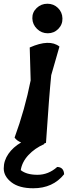

<svg xmlns="http://www.w3.org/2000/svg" viewBox="-51 -778 363 1027"><path d="M60 132Q91 157 149.5 157Q208 157 255 115Q290 116 292 154Q232 229 127 229Q51 229 10 197Q-31 165 -31 123Q-31 81 -6 45Q19 9 62 -16Q39 -25 27 -42Q82 -192 113 -348L108 -524Q214 -571 267 -529L223 -376Q212 -269 195 -14Q191 -12 185 -10V-7Q135 15 101 51.5Q67 88 60 132ZM283 -680Q284 -647 261 -623.5Q238 -600 204.5 -600Q171 -600 147 -623.5Q123 -647 122 -679.5Q121 -712 145 -735Q169 -758 202.5 -758Q236 -758 259 -735.5Q282 -713 283 -680Z"/></svg>

Font: Tillana SemiBold
Style: Regular
Weight: 600
Designer: Lipi Raval (Devanagari, Latin), Jonny Pinhorn (Latin)
Foundry: Indian Type Foundry
Version: Version 2.003;PS 1.0;hotconv 1.0.79;makeotf.lib2.5.61930; tt